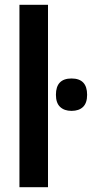

<svg xmlns="http://www.w3.org/2000/svg" viewBox="-20 -780 383 800"><path d="M180 0H61V-760H180ZM278 -453Q343 -453 343 -385Q343 -351 326 -334.5Q309 -318 278 -318Q248 -318 230.5 -334.5Q213 -351 213 -385Q213 -453 278 -453Z"/></svg>

Font: Avrile Sans Condensed SemiBold
Style: Regular
Weight: 600
Width: 3
Designer: Monotype Design Team
Foundry: Monotype Imaging Inc.
Version: Version 2.001;September 10, 2019;FontCreator 11.5.0.2425 64-